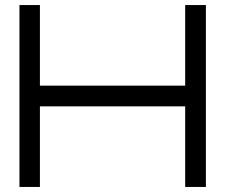

<svg xmlns="http://www.w3.org/2000/svg" viewBox="-20 -740 891 760"><path d="M713 -720H795V0H713V-319H138V0H57V-720H138V-401H713Z"/></svg>

Font: Orbitron
Style: Regular
Weight: 400
Designer: Matt McInerney
Foundry: Matt McInerney
Version: 1.000